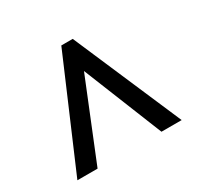

<svg xmlns="http://www.w3.org/2000/svg" viewBox="-107 -837 718 700"><g transform="rotate(-30 251.5 -486.5)"><path d="M227 -714 32 -259H117L252 -592L386 -259H471L275 -714Z"/></g></svg>

Font: Noto Serif Sinhala Condensed Black
Style: Regular
Weight: 900
Width: 3
Designer: Jelle Bosma - Monotype Design Team
Foundry: Monotype Imaging Inc.
Version: Version 2.007